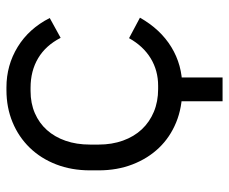

<svg xmlns="http://www.w3.org/2000/svg" viewBox="-76 -490 694 581"><g transform="rotate(-90 270.5 -199.0)"><path d="M291 6H299Q365 6 419 -27Q473 -60 508 -122L446 -155Q422 -112 385 -89.5Q348 -67 302 -67H292Q254 -67 223 -80Q192 -93 170 -116.5Q148 -140 136 -173.5Q124 -207 124 -247V-273Q124 -314 135.5 -347Q147 -380 168 -403.5Q189 -427 219 -440Q249 -453 286 -453H296Q347 -453 385.5 -430Q424 -407 447 -362L507 -395Q475 -458 419.5 -492Q364 -526 297 -526H289Q236 -526 191.5 -507.5Q147 -489 114.5 -455.5Q82 -422 64 -375.5Q46 -329 46 -273V-247Q46 -191 64 -144.5Q82 -98 114 -64.5Q146 -31 191 -12.5Q236 6 291 6ZM255 -40V128H327V-40Z"/></g></svg>

Font: Fixel Variable
Style: Regular
Weight: 100
Width: 3
Designer: AlfaBravo + MacPaw
Foundry: Kyrylo Tkachov, Marchela Mozhyna, Serhii Makarenko, Maria Weinstein, Zakhar Kryvoshyya
Version: Version 1.211